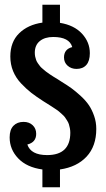

<svg xmlns="http://www.w3.org/2000/svg" viewBox="-20 -748 451 816"><path d="M389.2 -200.2Q389.2 -126.5 347.9 -82.3Q306.6 -38.1 234.9 -27.8V47.9H160.2V-27.8Q94.2 -36.6 57.6 -74.7Q21 -112.8 21 -164.1Q21 -196.8 37.1 -213.4Q53.2 -230 80.1 -230Q104 -230 118.9 -215.8Q133.8 -201.7 133.8 -179.2Q133.8 -143.1 96.2 -133.8Q111.3 -88.9 180.2 -88.9Q278.8 -88.9 278.8 -184.1Q278.8 -193.8 276.9 -203.4Q274.9 -212.9 272.7 -220.2Q270.5 -227.5 264.9 -236.1Q259.3 -244.6 255.9 -249.8Q252.4 -254.9 243.4 -262.7Q234.4 -270.5 230.5 -274.2Q226.6 -277.8 214.6 -285.6Q202.6 -293.5 199 -295.9Q195.3 -298.3 181.4 -307.1Q167.5 -315.9 164.1 -317.9Q133.8 -337.4 113 -353.5Q92.3 -369.6 69.8 -393.3Q47.4 -417 35.6 -445.8Q23.9 -474.6 23.9 -507.8Q23.9 -569.8 61.3 -606.4Q98.6 -643.1 160.2 -651.9V-728H234.9V-650.9Q294.9 -641.1 328.4 -605Q361.8 -568.8 361.8 -522Q361.8 -488.8 346.9 -471.9Q332 -455.1 305.2 -455.1Q282.7 -455.1 267.3 -468.8Q252 -482.4 252 -503.9Q252 -539.1 287.1 -547.9Q274.9 -590.8 206.1 -590.8Q170.4 -590.8 149.2 -573.5Q127.9 -556.2 127.9 -523.9Q127.9 -515.1 129.6 -507.1Q131.3 -499 133.8 -492.4Q136.2 -485.8 141.4 -478.5Q146.5 -471.2 150.4 -466.3Q154.3 -461.4 162.6 -454.6Q170.9 -447.8 175.5 -443.8Q180.2 -439.9 190.7 -432.9Q201.2 -425.8 206.5 -422.6Q211.9 -419.4 224.1 -411.9Q236.3 -404.3 241.2 -400.9Q266.1 -385.7 284.2 -372.6Q302.2 -359.4 323.5 -339.8Q344.7 -320.3 357.9 -300.8Q371.1 -281.2 380.1 -255.1Q389.2 -229 389.2 -200.2Z"/></svg>

Font: Margherita Bold
Style: Regular
Weight: 700
Designer: James Puckett
Foundry: Dunwich Type Founders
Version: Version 1.008;hotconv 1.0.109;makeotfexe 2.5.65596